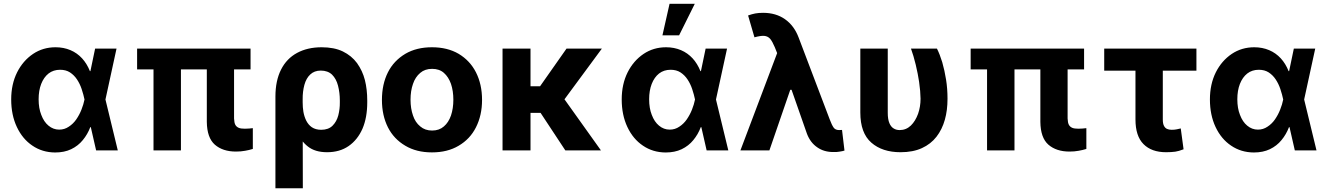

<svg xmlns="http://www.w3.org/2000/svg" viewBox="-20 -806 7116 1029"><path d="M275.4 11.2Q206.5 10.7 153.8 -25.4Q100.6 -61 70.3 -125.5Q40 -189.9 40 -272.9Q40 -355 71.8 -418.5Q103 -480.5 157.2 -517.1Q210.4 -552.7 277.8 -552.7Q321.3 -552.7 357.9 -537.1Q393.6 -522 420.4 -492.7Q445.8 -464.8 461.9 -424.8H507.3L544.9 -273.9L611.3 0H495.1L432.6 -273.9Q428.2 -296.4 417.5 -329.1Q408.2 -356.9 392.6 -380.4Q377.4 -403.3 355 -418Q333 -432.1 302.2 -432.1Q266.1 -432.1 240.2 -412.1Q214.8 -392.1 200.7 -356Q187 -320.8 187 -273.9Q187 -225.6 201.2 -190.4Q215.3 -152.8 239.7 -132.8Q265.1 -111.3 297.4 -111.3Q325.7 -111.3 348.6 -127Q372.1 -142.1 388.7 -166Q405.8 -190.9 416.5 -218.3Q427.7 -246.6 432.6 -271.5L489.7 -545.4H604.5L544.9 -271.5L507.3 -124.5H463.9Q449.2 -85.9 423.8 -55.2Q398.9 -24.4 361.3 -6.3Q324.7 11.2 275.4 11.2Z M714.8 -545.4H1322.8V-434.1H714.8ZM802.7 -545.4H949.7V0H802.7ZM1088.4 -152.8V-545.4H1234.4V-170.9Q1235.4 -147.9 1241.2 -137.2Q1247.1 -126 1260.3 -120.6Q1271 -116.2 1292.5 -116.2Q1301.3 -116.2 1315.9 -117.2Q1320.3 -117.7 1326.9 -118.4Q1333.5 -119.1 1335 -119.1V-7.8Q1314.9 -1.5 1293.9 2Q1271.5 6.3 1244.6 6.3Q1173.8 6.3 1131.3 -30.8Q1089.4 -67.9 1088.4 -152.8Z M1603 203.1H1456.1V-288.6Q1456.1 -373.5 1486.3 -433.1Q1516.1 -492.2 1572.3 -522.5Q1628.4 -552.7 1703.6 -552.7Q1771 -552.7 1817.4 -530.3Q1864.3 -507.3 1893.1 -468.3Q1922.9 -426.8 1935.5 -377.4Q1948.2 -327.1 1948.2 -267.1V-257.3Q1948.2 -176.3 1922.9 -116.7Q1896.5 -56.6 1848.6 -23.4Q1800.8 9.8 1732.9 9.8Q1668.5 9.8 1629.9 -21Q1591.3 -50.8 1569.3 -106Q1546.4 -163.1 1534.2 -232.4L1602.1 -257.8Q1602.1 -230.5 1606 -207Q1610.4 -181.6 1621.1 -159.7Q1632.8 -136.7 1651.4 -124Q1671.9 -110.4 1701.2 -110.4Q1740.2 -110.4 1762.2 -132.3Q1784.2 -154.3 1793 -187.5Q1801.8 -222.2 1801.3 -257.3V-267.1Q1801.3 -309.6 1791.5 -347.2Q1782.2 -383.3 1759.8 -405.8Q1736.8 -427.7 1699.2 -427.7Q1664.6 -427.7 1642.6 -406.7Q1621.1 -386.7 1611.3 -351.1Q1601.6 -314.9 1602.1 -274.4Z M2294.9 10.7Q2211.9 10.7 2152.3 -24.9Q2090.8 -61 2059.1 -123.5Q2026.9 -187.5 2026.9 -270.5Q2026.9 -354.5 2059.1 -418.5Q2090.3 -480.5 2152.3 -517.6Q2212.4 -552.7 2294.9 -552.7Q2377.9 -552.7 2438 -517.6Q2499 -481 2530.8 -418.5Q2563.5 -354 2563.5 -270.5Q2563.5 -188 2530.8 -123.5Q2499 -60.5 2438 -24.9Q2378.4 10.7 2294.9 10.7ZM2358.9 -128.4Q2383.8 -149.4 2397 -187Q2409.7 -225.1 2409.7 -271.5Q2409.7 -318.4 2397 -356.4Q2383.8 -393.6 2358.9 -415.5Q2334.5 -437 2295.9 -437Q2257.3 -437 2232.4 -415.5Q2205.6 -393.1 2193.4 -356.4Q2180.2 -319.3 2180.2 -271.5Q2180.2 -224.6 2193.4 -187Q2205.6 -149.9 2232.4 -128.4Q2257.8 -106.4 2295.9 -106.4Q2334 -106.4 2358.9 -128.4Z M2673.3 -545.4H2823.2V0H2673.3ZM3016.1 -545.4H3205.6L2951.7 -201.2H2797.4L2779.3 -343.8H2874.5ZM3200.7 0H3009.8L2865.2 -219.2L2990.2 -294.9Z M3547.4 11.2Q3478.5 10.7 3425.8 -25.4Q3372.6 -61 3342.3 -125.5Q3312 -189.9 3312 -272.9Q3312 -355 3343.8 -418.5Q3375 -480.5 3429.2 -517.1Q3482.4 -552.7 3549.8 -552.7Q3593.3 -552.7 3629.9 -537.1Q3665.5 -522 3692.4 -492.7Q3717.8 -464.8 3733.9 -424.8H3779.3L3816.9 -273.9L3883.3 0H3767.1L3704.6 -273.9Q3700.2 -296.4 3689.5 -329.1Q3680.2 -356.9 3664.6 -380.4Q3649.4 -403.3 3627 -418Q3605 -432.1 3574.2 -432.1Q3538.1 -432.1 3512.2 -412.1Q3486.8 -392.1 3472.7 -356Q3459 -320.8 3459 -273.9Q3459 -225.6 3473.1 -190.4Q3487.3 -152.8 3511.7 -132.8Q3537.1 -111.3 3569.3 -111.3Q3597.7 -111.3 3620.6 -127Q3644 -142.1 3660.6 -166Q3677.7 -190.9 3688.5 -218.3Q3699.7 -246.6 3704.6 -271.5L3761.7 -545.4H3876.5L3816.9 -271.5L3779.3 -124.5H3735.8Q3721.2 -85.9 3695.8 -55.2Q3670.9 -24.4 3633.3 -6.3Q3596.7 11.2 3547.4 11.2ZM3619.6 -616.7H3530.3L3568.4 -785.6H3703.6Z M4445.8 8.8Q4396 8.8 4360.4 -16.1Q4322.8 -41.5 4304.7 -89.4L4212.4 -353L4152.8 -502L4132.3 -553.2Q4119.6 -583.5 4107.4 -598.1Q4094.7 -612.3 4075.2 -613.8Q4057.1 -615.2 4023.4 -606L3989.3 -723.1Q4009.8 -730.5 4027.8 -733.9Q4046.4 -737.3 4069.8 -737.3Q4138.2 -737.3 4187 -703.1Q4236.3 -668.5 4260.3 -604.5L4426.8 -166Q4438 -135.7 4448.2 -121.6Q4457.5 -108.9 4477.5 -108.9Q4482.4 -108.9 4485.4 -109.4Q4486.8 -109.4 4489.3 -109.4Q4491.7 -109.4 4492.7 -109.9L4505.9 1Q4495.6 4.4 4478.5 6.8Q4461.9 9.8 4445.8 8.8ZM4103.5 0H3948.2L4164.6 -573.2L4259.3 -324.7H4215.3Z M4590.8 -203.1V-545.4H4737.8V-201.7Q4737.8 -166.5 4746.6 -146Q4754.9 -126 4770 -117.2Q4783.7 -108.9 4801.8 -108.9Q4836.4 -108.9 4861.8 -133.3Q4886.2 -157.2 4900.4 -196.3Q4913.6 -234.4 4913.6 -276.9Q4913.1 -316.4 4905.8 -367.2Q4899.9 -408.2 4887.7 -459.5Q4876 -507.8 4862.3 -545.4H5001.5Q5016.6 -515.6 5029.8 -472.7Q5042.5 -428.7 5050.3 -379.4Q5058.1 -330.6 5058.1 -276.9Q5058.1 -214.8 5043.9 -164.6Q5029.3 -112.3 4999 -73.2Q4968.8 -34.2 4920.9 -12.2Q4873 9.8 4806.2 9.8Q4708.5 9.8 4649.9 -41.5Q4590.8 -92.8 4590.8 -203.1Z M5182.1 -545.4H5790V-434.1H5182.1ZM5270 -545.4H5417V0H5270ZM5555.7 -152.8V-545.4H5701.7V-170.9Q5702.6 -147.9 5708.5 -137.2Q5714.4 -126 5727.5 -120.6Q5738.3 -116.2 5759.8 -116.2Q5768.6 -116.2 5783.2 -117.2Q5787.6 -117.7 5794.2 -118.4Q5800.8 -119.1 5802.2 -119.1V-7.8Q5782.2 -1.5 5761.2 2Q5738.8 6.3 5711.9 6.3Q5641.1 6.3 5598.6 -30.8Q5556.6 -67.9 5555.7 -152.8Z M5897.9 -545.4H6392.1V-427.2H5897.9ZM6065.4 -166V-545.4H6211.9V-165.5Q6211.9 -144 6217.8 -132.3Q6223.6 -120.1 6234.4 -115.2Q6244.6 -110.4 6259.3 -110.4Q6274.9 -110.4 6286.1 -112.8Q6303.2 -116.2 6308.1 -117.7L6323.2 -5.9Q6296.4 4.4 6279.3 6.8Q6257.3 9.8 6229.5 9.8Q6151.4 9.8 6108.4 -33.7Q6065.4 -76.7 6065.4 -166Z M6699.7 11.2Q6630.9 10.7 6578.1 -25.4Q6524.9 -61 6494.6 -125.5Q6464.4 -189.9 6464.4 -272.9Q6464.4 -355 6496.1 -418.5Q6527.3 -480.5 6581.5 -517.1Q6634.8 -552.7 6702.1 -552.7Q6745.6 -552.7 6782.2 -537.1Q6817.9 -522 6844.7 -492.7Q6870.1 -464.8 6886.2 -424.8H6931.6L6969.2 -273.9L7035.6 0H6919.4L6856.9 -273.9Q6852.5 -296.4 6841.8 -329.1Q6832.5 -356.9 6816.9 -380.4Q6801.8 -403.3 6779.3 -418Q6757.3 -432.1 6726.6 -432.1Q6690.4 -432.1 6664.6 -412.1Q6639.2 -392.1 6625 -356Q6611.3 -320.8 6611.3 -273.9Q6611.3 -225.6 6625.5 -190.4Q6639.6 -152.8 6664.1 -132.8Q6689.5 -111.3 6721.7 -111.3Q6750 -111.3 6772.9 -127Q6796.4 -142.1 6813 -166Q6830.1 -190.9 6840.8 -218.3Q6852.1 -246.6 6856.9 -271.5L6914.1 -545.4H7028.8L6969.2 -271.5L6931.6 -124.5H6888.2Q6873.5 -85.9 6848.1 -55.2Q6823.2 -24.4 6785.6 -6.3Q6749 11.2 6699.7 11.2Z"/></svg>

Font: My Font
Style: Bold
Weight: 500
Designer: Rasmus Andersson
Foundry: rsms
Version: Version 0.001